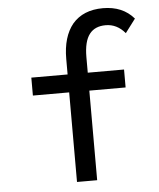

<svg xmlns="http://www.w3.org/2000/svg" viewBox="-53 -788 692 834"><g transform="rotate(-5 293.0 -371.0)"><path d="M249 0V-390.6H90.8V-468.8H249V-536.6Q249 -632.8 293.5 -687.5Q340.3 -742.2 426.8 -742.2Q512.7 -742.2 561.5 -685.1L516.6 -625.5Q481.4 -667.5 432.1 -667.5Q385.3 -667.5 361.8 -637.2Q336.9 -605.5 336.9 -536.6V-468.8H495.1V-390.6H336.9V0Z"/></g></svg>

Font: Consola Mono
Style: Book
Weight: 400
Monospace: yes
Version: Version 2.001